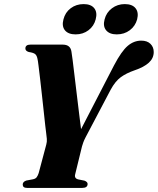

<svg xmlns="http://www.w3.org/2000/svg" viewBox="-20 -918 771 938"><path d="M408 -19.5Q408 0 382 0H112Q91 0 91 -16.5Q91 -30 108.5 -36L140.5 -42Q153.5 -44.5 159.2 -52.2Q165 -60 169 -72.5L206 -211.5Q210 -225.5 208.8 -239.5Q207.5 -253.5 205.5 -268.5Q204 -277.5 201 -305.5Q198 -333.5 193.8 -372Q189.5 -410.5 185 -452.5Q180.5 -494.5 176 -532.5Q171.5 -570.5 168.2 -597.2Q165 -624 163 -631Q160 -646.5 152 -653.5Q144 -660.5 120.5 -664Q104 -669 104 -681Q104 -700 128.5 -700H286.5Q324 -700 329 -666Q331 -656.5 334.8 -625Q338.5 -593.5 344 -549.2Q349.5 -505 355.2 -456.2Q361 -407.5 366.5 -363Q372 -318.5 376 -287L537 -598.5Q573.5 -668 603.8 -693.8Q634 -719.5 670 -719.5Q699 -719.5 715 -703.8Q731 -688 731 -664Q731 -633.5 707.2 -611.8Q683.5 -590 637.5 -574.5Q597 -560.5 570 -540.8Q543 -521 520.5 -479.5L398 -247Q390.5 -232.5 386.8 -222Q383 -211.5 380.5 -202.5L347.5 -67.5Q341.5 -46.5 362.5 -41.5L392.5 -35.5Q408 -29.5 408 -19.5ZM349.5 -750Q313.5 -750 297.2 -770Q281 -790 290 -823.5Q298.5 -857.5 325.5 -877.8Q352.5 -898 388.5 -898Q424.5 -898 440.5 -877.8Q456.5 -857.5 447.5 -823.5Q439 -790.5 412.2 -770.2Q385.5 -750 349.5 -750ZM550.5 -750Q515 -750 498.5 -770Q482 -790 491 -823.5Q499.5 -857 526.8 -877.5Q554 -898 589.5 -898Q626 -898 642.2 -877.8Q658.5 -857.5 650 -823.5Q641 -790.5 614 -770.2Q587 -750 550.5 -750Z"/></svg>

Font: Fraunces 72pt
Style: Bold Italic
Weight: 700
Italic angle: -16°
Version: Version 1.000;[b76b70a41]